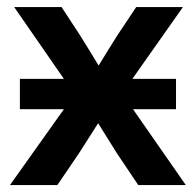

<svg xmlns="http://www.w3.org/2000/svg" viewBox="-20 -536 567 556"><path d="M37.6 -219.7V-307.6H165L21 -515.6H158.2L211.9 -433.6Q226.1 -411.1 239.3 -389.4Q252.4 -367.7 265.6 -346.2Q278.8 -367.7 292.2 -389.4Q305.7 -411.1 319.8 -433.6L374.5 -515.6H509.8L363.3 -307.6H489.7V-219.7H365.2L518.1 0H380.4L318.8 -91.8Q304.7 -114.7 291 -136.2Q277.3 -157.7 264.2 -179.2Q250.5 -157.7 236.8 -136.2Q223.1 -114.7 208.5 -91.8L146 0H8.8L165 -219.7Z"/></svg>

Font: Inter Display SemiBold
Style: Regular
Weight: 600
Designer: Rasmus Andersson
Foundry: rsms
Version: Version 4.001;git-9221beed3